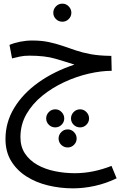

<svg xmlns="http://www.w3.org/2000/svg" viewBox="-20 -638 699 1052"><path d="M380 394Q310 394 243.5 378Q177 362 124.5 328.5Q72 295 41 244Q10 193 10 124Q10 32 58 -47Q106 -126 191 -186.5Q276 -247 388 -284Q339 -300 282.5 -316.5Q226 -333 141 -333Q111 -333 88.5 -328Q66 -323 46 -318L32 -392Q58 -403 90.5 -409.5Q123 -416 156 -416Q208 -416 247.5 -407.5Q287 -399 322 -387Q357 -375 393.5 -362.5Q430 -350 475 -341.5Q520 -333 581 -332H590L592 -250Q534 -250 466.5 -234.5Q399 -219 333 -188.5Q267 -158 212.5 -114Q158 -70 125 -13Q92 44 92 114Q92 166 117 203.5Q142 241 184.5 265Q227 289 280.5 300Q334 311 390 311Q489 311 591 271L619 339Q561 367 500 380.5Q439 394 380 394ZM283 60Q262 60 247.5 45.5Q233 31 233 11Q233 -9 247.5 -24Q262 -39 283 -39Q303 -39 317.5 -24Q332 -9 332 11Q332 31 317.5 45.5Q303 60 283 60ZM419 60Q398 60 383.5 45.5Q369 31 369 11Q369 -9 383.5 -24Q398 -39 419 -39Q439 -39 453.5 -24Q468 -9 468 11Q468 31 453.5 45.5Q439 60 419 60ZM351 170Q330 170 315.5 155.5Q301 141 301 121Q301 101 315.5 86Q330 71 351 71Q371 71 385.5 86Q400 101 400 121Q400 141 385.5 155.5Q371 170 351 170ZM322 -519Q301 -519 286.5 -533.5Q272 -548 272 -568Q272 -588 286.5 -603Q301 -618 322 -618Q342 -618 356.5 -603Q371 -588 371 -568Q371 -548 356.5 -533.5Q342 -519 322 -519Z"/></svg>

Font: Noto Sans Living
Style: Regular
Weight: 400
Designer: Monotype Design Team
Foundry: Monotype Imaging Inc.
Version: Version 2.013; ttfautohint (v1.8.4.7-5d5b)